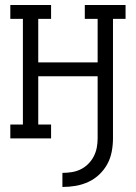

<svg xmlns="http://www.w3.org/2000/svg" viewBox="-20 -550 540 763"><path d="M228 193V137Q247 137 265.5 134Q284 131 300.5 123Q317 115 330.5 101.5Q344 88 352.5 71.5Q361 55 364.5 37Q368 19 368 0V-247H132V-55H183V0H21V-55H71V-475H21V-530H183V-475H132V-302H368V-475H317V-530H479V-475H429V0Q429 26 424 52.5Q419 79 406.5 102Q394 125 374.5 143.5Q355 162 331 173Q307 184 281 188.5Q255 193 228 193Z"/></svg>

Font: Iosevka Slab Light
Style: Regular
Weight: 300
Monospace: yes
Designer: Belleve Invis
Foundry: Belleve Invis
Version: Version 11.1.0; ttfautohint (v1.8.3)